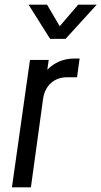

<svg xmlns="http://www.w3.org/2000/svg" viewBox="-20 -800 433 820"><path d="M260 -634 393 -780H314L235 -688L181 -780H102L194 -634ZM182 -502 188 -544H108L31 0H112L164 -378C172 -435 212 -470 266 -470H309L320 -550H297C251 -550 212 -533 182 -502Z"/></svg>

Font: Mohave
Style: Italic
Weight: 400
Italic angle: -8°
Designer: Gumpita Rahayu
Foundry: Tokotype
Version: Version 2.002;PS 002.002;hotconv 1.0.88;makeotf.lib2.5.64775